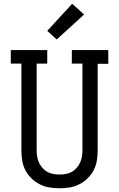

<svg xmlns="http://www.w3.org/2000/svg" viewBox="-20 -1004 640 1032"><path d="M300 8Q273 8 245.5 3.5Q218 -1 193.5 -13.5Q169 -26 149 -45.5Q129 -65 116.5 -89Q104 -113 99.5 -140.5Q95 -168 95 -195V-662H38V-735H234V-662H177V-195Q177 -178 180 -161Q183 -144 190 -129Q197 -114 208.5 -101Q220 -88 234.5 -80Q249 -72 266 -69Q283 -66 300 -66Q317 -66 334 -69Q351 -72 365.5 -80Q380 -88 391.5 -101Q403 -114 410 -129Q417 -144 420 -161Q423 -178 423 -195V-662H366V-735H562V-661H505V-195Q505 -168 500.5 -140.5Q496 -113 483.5 -89Q471 -65 451 -45.5Q431 -26 406.5 -13.5Q382 -1 354.5 3.5Q327 8 300 8ZM285 -792 234 -838 368 -984 432 -926Z"/></svg>

Font: Iosevka Slab Extended
Style: Regular
Weight: 400
Width: 7
Monospace: yes
Designer: Belleve Invis
Foundry: Belleve Invis
Version: Version 11.1.1; ttfautohint (v1.8.3)